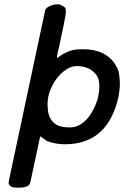

<svg xmlns="http://www.w3.org/2000/svg" viewBox="-20 -672 588 889"><path d="M121 170Q120 175 118 179.5Q116 184 110 188Q104 192 93.5 194.5Q83 197 66 197H60Q20 197 20 173Q20 172 20 170L189 -624Q191 -635 210 -643.5Q229 -652 246 -652Q257 -652 262.5 -649Q268 -646 277 -640Q279 -638 281 -637Q283 -636 284 -635L281 -636Q285 -634 285 -622Q285 -603 275 -557L253 -452Q248 -435 246 -423.5Q244 -412 244 -407Q244 -404 244 -403Q257 -412 269 -420Q281 -427 294 -432.5Q307 -438 321.5 -441Q336 -444 355 -444H364Q415 -444 450.5 -428Q486 -412 507 -383.5Q528 -355 531.5 -328Q535 -301 535 -285Q535 -258 529 -226Q481 -5 282 -4Q238 -4 200 -18Q199 -18 198 -19Q198 -19 192 -23L166 -41ZM244 -402Q244 -401 245 -400Q245 -400 245 -400Q245 -400 244 -402ZM431 -318Q402 -365 337 -366Q313 -366 292 -353.5Q271 -341 253.5 -321.5Q236 -302 223.5 -278Q211 -254 205 -231L204 -226Q202 -215 201 -206Q200 -197 200 -191Q200 -184 201 -175Q202 -146 211 -128Q220 -110 234 -99.5Q248 -89 265.5 -85.5Q283 -82 301 -82Q345 -82 378 -116Q411 -150 432 -212Q440 -248 440 -274Q440 -303 430 -318Z"/></svg>

Font: New Athena Unicode
Style: Bold Italic
Weight: 700
Designer: J. Rusten 1997; rev. by R. Hancock 2001, 2002, rev. by D. Mastronarde 2002-2021
Foundry: Society for Classical Studies (formerly American Philological Association)
Version: Version 5.008